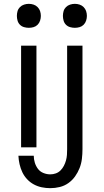

<svg xmlns="http://www.w3.org/2000/svg" viewBox="-20 -768 540 1001"><path d="M370 -623Q383 -623 395 -626.5Q407 -630 416 -639Q425 -648 429 -660.5Q433 -673 433 -685Q433 -698 429 -710Q425 -722 416 -731Q407 -740 395 -744Q383 -748 370 -748Q358 -748 345.5 -744Q333 -740 324 -731Q315 -722 311.5 -710Q308 -698 308 -685Q308 -673 311.5 -660.5Q315 -648 324 -639Q333 -630 345.5 -626.5Q358 -623 370 -623ZM130 -623Q143 -623 155 -626.5Q167 -630 176 -639Q185 -648 189 -660.5Q193 -673 193 -685Q193 -698 189 -710Q185 -722 176 -731Q167 -740 155 -744Q143 -748 130 -748Q118 -748 105.5 -744Q93 -740 84 -731Q75 -722 71.5 -710Q68 -698 68 -685Q68 -673 71.5 -660.5Q75 -648 84 -639Q93 -630 105.5 -626.5Q118 -623 130 -623ZM242 213Q267 213 291.5 207Q316 201 336.5 186.5Q357 172 371.5 151.5Q386 131 395 108Q404 85 407 60Q410 35 410 10V-530H330V10Q330 25 329 39.5Q328 54 324 68.5Q320 83 313 96.5Q306 110 295.5 120.5Q285 131 271 136Q257 141 242 141Q224 141 206.5 134Q189 127 178 112.5Q167 98 161.5 80Q156 62 156 44H76Q77 66 82 88Q87 110 96.5 130Q106 150 121.5 166.5Q137 183 156.5 193.5Q176 204 198 208.5Q220 213 242 213ZM90 0H170V-530H90Z"/></svg>

Font: Iosevka SS09
Style: Regular
Weight: 400
Monospace: yes
Designer: Belleve Invis
Foundry: Belleve Invis
Version: Version 5.2.1; ttfautohint (v1.8.3)